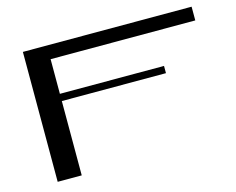

<svg xmlns="http://www.w3.org/2000/svg" viewBox="-87 -722 1045 849"><g transform="rotate(-15 436.0 -297.5)"><path d="M851.4 -532.2V-595H79V-0.3H189.1V-340.5H665.8V-373.6H189.1V-532.2Z"/></g></svg>

Font: Novoposelensky
Style: Regular
Weight: 400
Designer: Sasha Pavljenko
Version: Version 1.002;Fontself Maker 3.5.4